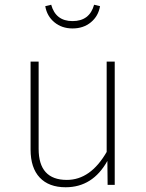

<svg xmlns="http://www.w3.org/2000/svg" viewBox="-20 -780 617 810"><path d="M464 0H434L433 -101Q371 10 257 10Q186 10 147.5 -31Q109 -72 109 -149V-520H143V-152Q143 -21 262 -21Q362 -21 430 -139V-520H464ZM286 -660Q241 -660 209.5 -686Q178 -712 171 -754L196 -760Q215 -691 286 -691Q358 -691 377 -760L402 -754Q395 -712 363.5 -686Q332 -660 286 -660Z"/></svg>

Font: FiraSans
Style: Regular
Weight: 200
Designer: Carrois Corporate & Edenspiekermann AG
Foundry: Carrois Corporate GbR & Edenspiekermann AG
Version: Version 3.106;PS 003.106;hotconv 1.0.70;makeotf.lib2.5.58329